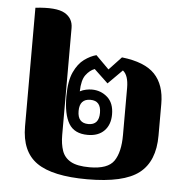

<svg xmlns="http://www.w3.org/2000/svg" viewBox="-49 -683 728 742"><g transform="rotate(5 315.5 -312.0)"><path d="M316 11Q181 11 120 -31.5Q59 -74 59 -172V-632Q140 -641 172.5 -622.5Q205 -604 205 -566V-151Q205 -116 214 -90Q223 -64 248 -50Q273 -36 321 -36Q392 -36 415.5 -70.5Q439 -105 439 -171V-354Q439 -403 417 -420L362 -365L308 -416Q289 -409 274 -389Q259 -369 258 -325Q269 -331 281.5 -333.5Q294 -336 304 -336Q339 -336 364.5 -313.5Q390 -291 390 -247Q390 -207 367 -183.5Q344 -160 303 -160Q251 -160 229.5 -196Q208 -232 208 -302Q208 -361 224 -395.5Q240 -430 263.5 -447Q287 -464 310 -470L361 -419L409 -470Q498 -460 537 -419Q576 -378 576 -304V-181Q576 -81 516.5 -35Q457 11 316 11ZM302 -202Q343 -202 343 -249Q343 -296 302 -296Q260 -296 260 -249Q260 -202 302 -202Z"/></g></svg>

Font: Noto Serif Thai Condensed ExtraBold
Style: Regular
Weight: 800
Width: 3
Designer: Monotype Design Team
Foundry: Monotype Imaging Inc.
Version: Version 2.002; ttfautohint (v1.8.4.7-5d5b)